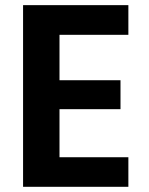

<svg xmlns="http://www.w3.org/2000/svg" viewBox="-20 -719 572 739"><path d="M209 -410.2H443.8V-298.8H209V-113.8H474.1V0H68.8V-699.2H474.1V-585H209Z"/></svg>

Font: PoppinsZ SemiBold
Style: Regular
Weight: 600
Designer: Ninad Kale (Devanagari), Jonny Pinhorn (Latin)
Foundry: Indian Type Foundry
Version: Version 3.002;FEAKit 1.0